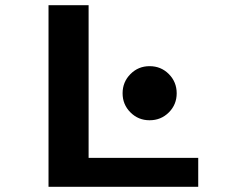

<svg xmlns="http://www.w3.org/2000/svg" viewBox="-20 -720 890 740"><path d="M321.5 -111.5H744V0H167V-700H321.5ZM556.5 -256.5Q513 -256.5 482.8 -286.8Q452.5 -317 452.5 -360.5Q452.5 -404 482.8 -434.5Q513 -465 556.5 -465Q600.5 -465 630.8 -434.5Q661 -404 661 -360.5Q661 -317 630.8 -286.8Q600.5 -256.5 556.5 -256.5Z"/></svg>

Font: League Mono Wide SemiBold
Style: Regular
Weight: 600
Width: 8
Designer: Tyler Finck
Foundry: The League of Moveable Type / Tyler Finck
Version: Version 2.210